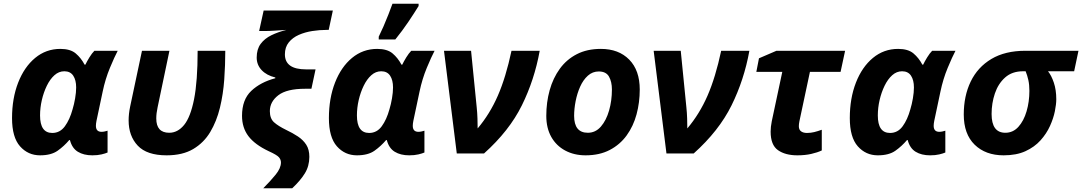

<svg xmlns="http://www.w3.org/2000/svg" viewBox="-20 -816 5755 1021"><path d="M193 10Q129 10 86.5 -38Q44 -86 44 -188Q44 -293 76.5 -376.5Q109 -460 167 -508Q225 -556 301 -556Q354 -556 382.5 -532Q411 -508 430 -472H434Q442 -489 455.5 -511Q469 -533 482 -546H606Q589 -514 564.5 -455Q540 -396 526 -329L493 -173Q490 -158 490 -147Q490 -115 520 -115Q528 -115 537 -117Q546 -119 552 -121V-5Q541 0 520 5Q499 10 471 10Q425 10 394 -9Q363 -28 352 -71H348Q321 -39 286.5 -14.5Q252 10 193 10ZM258 -109Q299 -109 325 -144.5Q351 -180 366 -235Q374 -261 379.5 -293Q385 -325 385 -351Q385 -390 369.5 -413.5Q354 -437 322 -437Q293 -437 269.5 -416Q246 -395 229 -360Q212 -325 202.5 -284Q193 -243 193 -202Q193 -109 258 -109Z M866 10Q761 10 712.5 -41.5Q664 -93 664 -176Q664 -193 666 -211.5Q668 -230 672 -249L735 -546H881L818 -245Q811 -213 811 -186Q811 -110 880 -110Q925 -110 959 -151.5Q993 -193 1012 -288.5Q1031 -384 1031 -546H1178Q1178 -471 1172.5 -393Q1167 -315 1149.5 -243Q1132 -171 1098 -114Q1064 -57 1007.5 -23.5Q951 10 866 10Z M1380 185Q1418 147 1446 112.5Q1474 78 1474 48Q1474 33 1463.5 20.5Q1453 8 1409 -12Q1335 -47 1301 -92Q1267 -137 1267 -200Q1267 -286 1316 -332.5Q1365 -379 1444 -400V-404Q1398 -415 1371.5 -443Q1345 -471 1345 -510Q1345 -554 1366 -582.5Q1387 -611 1423 -628.5Q1459 -646 1503 -657Q1469 -655 1440 -653Q1411 -651 1384 -651H1358L1382 -760H1750L1728 -657H1716Q1679 -657 1640.5 -651Q1602 -645 1569 -630.5Q1536 -616 1515.5 -590.5Q1495 -565 1495 -527Q1495 -447 1608 -447H1658L1636 -344H1602Q1505 -344 1460 -309.5Q1415 -275 1415 -225Q1415 -186 1437 -166Q1459 -146 1502 -125Q1536 -109 1564 -90.5Q1592 -72 1608.5 -46.5Q1625 -21 1625 18Q1625 67 1601 106Q1577 145 1534 185Z M1878 10Q1814 10 1771.5 -38Q1729 -86 1729 -188Q1729 -293 1761.5 -376.5Q1794 -460 1852 -508Q1910 -556 1986 -556Q2039 -556 2067.5 -532Q2096 -508 2115 -472H2119Q2127 -489 2140.5 -511Q2154 -533 2167 -546H2291Q2274 -514 2249.5 -455Q2225 -396 2211 -329L2178 -173Q2175 -158 2175 -147Q2175 -115 2205 -115Q2213 -115 2222 -117Q2231 -119 2237 -121V-5Q2226 0 2205 5Q2184 10 2156 10Q2110 10 2079 -9Q2048 -28 2037 -71H2033Q2006 -39 1971.5 -14.5Q1937 10 1878 10ZM1943 -109Q1984 -109 2010 -144.5Q2036 -180 2051 -235Q2059 -261 2064.5 -293Q2070 -325 2070 -351Q2070 -390 2054.5 -413.5Q2039 -437 2007 -437Q1978 -437 1954.5 -416Q1931 -395 1914 -360Q1897 -325 1887.5 -284Q1878 -243 1878 -202Q1878 -109 1943 -109ZM1994 -606V-621Q2006 -645 2019.5 -676Q2033 -707 2045.5 -739Q2058 -771 2067 -796H2206V-784Q2182 -745 2151 -699Q2120 -653 2082 -606Z M2409 0 2341 -546H2485L2515 -245Q2518 -217 2519 -186Q2520 -155 2520 -133Q2585 -210 2627.5 -307.5Q2670 -405 2700 -546H2850Q2822 -391 2755 -255.5Q2688 -120 2554 0Z M3094 10Q3033 10 2985.5 -15.5Q2938 -41 2911.5 -88Q2885 -135 2885 -200Q2885 -272 2903 -336.5Q2921 -401 2957 -450.5Q2993 -500 3047.5 -528Q3102 -556 3175 -556Q3270 -556 3326 -499Q3382 -442 3382 -340Q3382 -271 3365 -208Q3348 -145 3312.5 -96Q3277 -47 3222.5 -18.5Q3168 10 3094 10ZM3106 -110Q3147 -110 3175.5 -143Q3204 -176 3219 -228.5Q3234 -281 3234 -340Q3234 -381 3218.5 -408.5Q3203 -436 3164 -436Q3131 -436 3106 -413.5Q3081 -391 3065 -355Q3049 -319 3041 -278Q3033 -237 3033 -200Q3033 -110 3106 -110Z M3524 0 3456 -546H3600L3630 -245Q3633 -217 3634 -186Q3635 -155 3635 -133Q3700 -210 3742.5 -307.5Q3785 -405 3815 -546H3965Q3937 -391 3870 -255.5Q3803 -120 3669 0Z M4220 10Q4156 10 4117 -17.5Q4078 -45 4078 -116Q4078 -141 4084 -171L4140 -434H4002L4016 -506L4109 -546H4474L4450 -434H4287L4231 -171Q4228 -156 4228 -145Q4228 -126 4240 -117.5Q4252 -109 4271 -109Q4291 -109 4309.5 -113.5Q4328 -118 4350 -126V-16Q4327 -5 4294 2.5Q4261 10 4220 10Z M4648 10Q4584 10 4541.5 -38Q4499 -86 4499 -188Q4499 -293 4531.5 -376.5Q4564 -460 4622 -508Q4680 -556 4756 -556Q4809 -556 4837.5 -532Q4866 -508 4885 -472H4889Q4897 -489 4910.5 -511Q4924 -533 4937 -546H5061Q5044 -514 5019.5 -455Q4995 -396 4981 -329L4948 -173Q4945 -158 4945 -147Q4945 -115 4975 -115Q4983 -115 4992 -117Q5001 -119 5007 -121V-5Q4996 0 4975 5Q4954 10 4926 10Q4880 10 4849 -9Q4818 -28 4807 -71H4803Q4776 -39 4741.5 -14.5Q4707 10 4648 10ZM4713 -109Q4754 -109 4780 -144.5Q4806 -180 4821 -235Q4829 -261 4834.5 -293Q4840 -325 4840 -351Q4840 -390 4824.5 -413.5Q4809 -437 4777 -437Q4748 -437 4724.5 -416Q4701 -395 4684 -360Q4667 -325 4657.5 -284Q4648 -243 4648 -202Q4648 -109 4713 -109Z M5317 10Q5221 10 5163 -46.5Q5105 -103 5105 -207Q5105 -306 5142 -382.5Q5179 -459 5252 -502.5Q5325 -546 5433 -546H5715L5692 -437H5553Q5571 -415 5584 -376.5Q5597 -338 5597 -288Q5597 -262 5589.5 -224.5Q5582 -187 5563.5 -146Q5545 -105 5513 -69.5Q5481 -34 5433 -12Q5385 10 5317 10ZM5326 -110Q5367 -110 5395.5 -141.5Q5424 -173 5439 -224Q5454 -275 5454 -333Q5454 -365 5448.5 -390Q5443 -415 5434 -437H5420Q5362 -437 5325 -404Q5288 -371 5270.5 -319Q5253 -267 5253 -210Q5253 -110 5326 -110Z"/></svg>

Font: Noto IKEA Latin
Style: Bold Italic
Weight: 700
Italic angle: -12°
Designer: Monotype Design Team
Foundry: Monotype Imaging Inc.
Version: Version 1.0